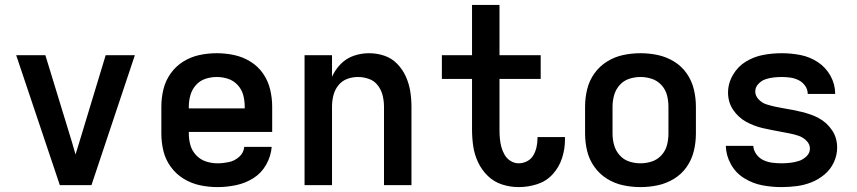

<svg xmlns="http://www.w3.org/2000/svg" viewBox="-20 -755 3496 783"><path d="M224 0H353L530 -530H411L304 -177Q300 -164 296 -151Q292 -138 288 -125Q284 -138 280.5 -151Q277 -164 273 -177L165 -530H46Z M867 8Q905 8 943 0Q981 -8 1013.5 -28.5Q1046 -49 1065.5 -83.5Q1085 -118 1088 -156H976Q974 -132 955.5 -115.5Q937 -99 913.5 -94Q890 -89 867 -89Q843 -89 820 -96.5Q797 -104 780 -122Q763 -140 756.5 -163Q750 -186 750 -210V-217H1090V-320Q1090 -356 1081.5 -391Q1073 -426 1052.5 -455.5Q1032 -485 1001 -504Q970 -523 935 -530.5Q900 -538 864 -538Q828 -538 793 -530.5Q758 -523 727.5 -504Q697 -485 676 -455.5Q655 -426 646.5 -391Q638 -356 638 -320V-210Q638 -174 646.5 -139Q655 -104 676.5 -74.5Q698 -45 729 -26Q760 -7 795.5 0.5Q831 8 867 8ZM978 -313H750V-320Q750 -344 756.5 -367Q763 -390 779 -408Q795 -426 817.5 -433.5Q840 -441 864 -441Q888 -441 910.5 -433.5Q933 -426 949.5 -408Q966 -390 972 -367Q978 -344 978 -320Z M1222 0H1334V-320Q1334 -343 1339.5 -365.5Q1345 -388 1359.5 -406.5Q1374 -425 1395.5 -433Q1417 -441 1440 -441Q1463 -441 1485 -433Q1507 -425 1521 -406.5Q1535 -388 1540.5 -365.5Q1546 -343 1546 -320V0H1658V-320Q1658 -352 1653 -383Q1648 -414 1635 -443Q1622 -472 1599.5 -495Q1577 -518 1547 -528Q1517 -538 1485 -538Q1453 -538 1422.5 -527.5Q1392 -517 1369.5 -494Q1347 -471 1334 -442V-530H1222Z M2095 8Q2134 8 2171 -4Q2208 -16 2234 -44.5Q2260 -73 2272 -110Q2284 -147 2284 -185Q2284 -191 2284 -196H2172Q2172 -193 2172 -191Q2172 -173 2168 -155Q2164 -137 2155 -121.5Q2146 -106 2129.5 -97.5Q2113 -89 2095 -89Q2078 -89 2062.5 -98.5Q2047 -108 2038 -123.5Q2029 -139 2024.5 -156Q2020 -173 2018.5 -190.5Q2017 -208 2017 -226V-433H2185V-530H2017V-735H1905V-530H1782V-433H1905V-226Q1905 -192 1910 -158Q1915 -124 1930 -92.5Q1945 -61 1970 -37Q1995 -13 2028 -2.5Q2061 8 2095 8Z M2592 8Q2628 8 2663 0.5Q2698 -7 2729 -26Q2760 -45 2780.5 -74.5Q2801 -104 2809.5 -139Q2818 -174 2818 -210V-320Q2818 -356 2809.5 -391Q2801 -426 2780.5 -455.5Q2760 -485 2729 -504Q2698 -523 2663 -530.5Q2628 -538 2592 -538Q2556 -538 2521 -530.5Q2486 -523 2455.5 -504Q2425 -485 2404 -455.5Q2383 -426 2374.5 -391Q2366 -356 2366 -320V-210Q2366 -174 2374.5 -139Q2383 -104 2404 -74.5Q2425 -45 2455.5 -26Q2486 -7 2521 0.5Q2556 8 2592 8ZM2592 -89Q2568 -89 2545.5 -96.5Q2523 -104 2507 -122Q2491 -140 2484.5 -163Q2478 -186 2478 -210V-320Q2478 -344 2484.5 -367Q2491 -390 2507 -408Q2523 -426 2545.5 -433.5Q2568 -441 2592 -441Q2616 -441 2638.5 -433.5Q2661 -426 2677.5 -408Q2694 -390 2700 -367Q2706 -344 2706 -320V-210Q2706 -186 2700 -163Q2694 -140 2677.5 -122Q2661 -104 2638.5 -96.5Q2616 -89 2592 -89Z M3166 8Q3198 8 3229 4Q3260 0 3289 -11.5Q3318 -23 3342.5 -43.5Q3367 -64 3380.5 -93Q3394 -122 3394 -153Q3394 -172 3389 -190Q3384 -208 3373.5 -223.5Q3363 -239 3349.5 -251.5Q3336 -264 3319.5 -273Q3303 -282 3285.5 -288Q3268 -294 3250 -298.5Q3232 -303 3214 -306.5Q3196 -310 3177.5 -313Q3159 -316 3141 -320Q3123 -324 3105.5 -329.5Q3088 -335 3074 -349.5Q3060 -364 3060 -382Q3060 -399 3072.5 -412.5Q3085 -426 3101 -431.5Q3117 -437 3134 -439Q3151 -441 3168 -441Q3186 -441 3203.5 -438.5Q3221 -436 3237 -428Q3253 -420 3263.5 -405Q3274 -390 3274 -372H3386Q3386 -411 3367 -445.5Q3348 -480 3315.5 -501.5Q3283 -523 3245 -530.5Q3207 -538 3168 -538Q3130 -538 3092.5 -531Q3055 -524 3022 -504Q2989 -484 2969 -449.5Q2949 -415 2949 -377Q2949 -359 2954 -341Q2959 -323 2969.5 -307.5Q2980 -292 2993.5 -279.5Q3007 -267 3023.5 -258Q3040 -249 3057.5 -242.5Q3075 -236 3093 -232Q3111 -228 3129 -224.5Q3147 -221 3165.5 -217.5Q3184 -214 3202 -210.5Q3220 -207 3237.5 -201Q3255 -195 3269 -181Q3283 -167 3283 -149Q3283 -131 3269 -117.5Q3255 -104 3237.5 -98.5Q3220 -93 3202 -91Q3184 -89 3166 -89Q3148 -89 3129 -91.5Q3110 -94 3093 -102Q3076 -110 3064.5 -126Q3053 -142 3052 -160H2940Q2941 -121 2960.5 -85.5Q2980 -50 3014.5 -28.5Q3049 -7 3088 0.5Q3127 8 3166 8Z"/></svg>

Font: Iosevka Sparkle Semibold
Style: Regular
Weight: 600
Designer: Belleve Invis
Foundry: Belleve Invis
Version: Version 4.5.0; ttfautohint (v1.8.3)